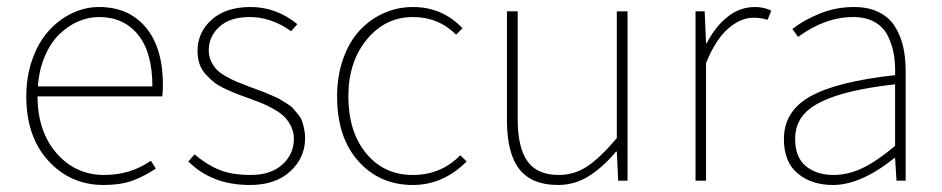

<svg xmlns="http://www.w3.org/2000/svg" viewBox="-20 -510 2659 542"><path d="M259.8 -461.9Q229.5 -461.9 200.7 -449.5Q171.9 -437 147.5 -413.3Q123 -389.6 106.7 -351.6Q90.3 -313.5 86.9 -266.1H410.2Q410.2 -362.3 369.6 -412.1Q329.1 -461.9 259.8 -461.9ZM272 12.2Q179.2 12.2 116.7 -55.9Q54.2 -124 54.2 -237.8Q54.2 -294.4 71.3 -342.5Q88.4 -390.6 117.2 -422.6Q146 -454.6 182.9 -472.4Q219.7 -490.2 259.8 -490.2Q343.3 -490.2 391.6 -432.6Q439.9 -375 439.9 -270Q439.9 -250 438 -237.8H85.9Q86.4 -138.2 139.9 -77.1Q193.4 -16.1 273.9 -16.1Q348.6 -16.1 405.8 -56.2L419.9 -34.2Q386.2 -11.7 353.3 0.2Q320.3 12.2 272 12.2Z M685.5 12.2Q578.1 12.2 511.7 -54.2L529.3 -74.2Q563 -45.4 598.6 -30.8Q634.3 -16.1 687.5 -16.1Q745.1 -16.1 777.3 -45.7Q809.6 -75.2 809.6 -118.2Q809.6 -136.7 802 -152.6Q794.4 -168.5 783.7 -179.4Q772.9 -190.4 755.6 -200.4Q738.3 -210.4 723.9 -216.6Q709.5 -222.7 689.5 -230Q665.5 -238.3 651.9 -243.7Q638.2 -249 617.7 -258.3Q597.2 -267.6 585.2 -277.1Q573.2 -286.6 561 -299.8Q548.8 -313 543.2 -329.6Q537.6 -346.2 537.6 -366.2Q537.6 -418.5 577.4 -454.3Q617.2 -490.2 687.5 -490.2Q759.8 -490.2 819.3 -441.9L801.8 -421.9Q745.6 -461.9 685.5 -461.9Q628.9 -461.9 599.1 -434.3Q569.3 -406.7 569.3 -368.2Q569.3 -351.6 575.9 -337.4Q582.5 -323.2 591.6 -313.7Q600.6 -304.2 617.4 -294.7Q634.3 -285.2 647 -279.8Q659.7 -274.4 681.6 -266.1Q686 -264.6 704.1 -257.8Q722.2 -251 727.8 -248.8Q733.4 -246.6 749.3 -239.7Q765.1 -232.9 771 -229.2Q776.9 -225.6 789.6 -217.8Q802.2 -210 807.4 -203.9Q812.5 -197.8 820.8 -188Q829.1 -178.2 832.5 -168.5Q835.9 -158.7 838.6 -146.2Q841.3 -133.8 841.3 -120.1Q841.3 -64.9 799.6 -26.4Q757.8 12.2 685.5 12.2Z M1145.5 12.2Q1051.8 12.2 991.7 -54.9Q931.6 -122.1 931.6 -237.8Q931.6 -296.4 949 -344.7Q966.3 -393.1 995.8 -424.6Q1025.4 -456.1 1064 -473.1Q1102.5 -490.2 1145.5 -490.2Q1229 -490.2 1285.6 -430.2L1267.6 -412.1Q1217.8 -461.9 1145.5 -461.9Q1067.9 -461.9 1015.6 -398.7Q963.4 -335.4 963.4 -237.8Q963.4 -138.7 1013.4 -77.4Q1063.5 -16.1 1145.5 -16.1Q1225.1 -16.1 1279.3 -71.8L1297.4 -54.2Q1231 12.2 1145.5 12.2Z M1555.2 12.2Q1481.4 12.2 1446.3 -32.2Q1411.1 -76.7 1411.1 -169.9V-478H1441.4V-173.8Q1441.4 -93.3 1469 -54.7Q1496.6 -16.1 1557.1 -16.1Q1601.1 -16.1 1637.7 -40.3Q1674.3 -64.5 1721.2 -120.1V-478H1751.5V0H1725.1L1721.2 -82H1719.2Q1680.2 -36.1 1640.9 -12Q1601.6 12.2 1555.2 12.2Z M1943.4 0V-478H1969.2L1973.1 -388.2H1975.1Q1999 -434.6 2033.7 -462.4Q2068.4 -490.2 2111.3 -490.2Q2136.2 -490.2 2157.2 -480L2147 -454.1Q2128.4 -460 2106.9 -460Q2070.8 -460 2035.4 -429.2Q2000 -398.4 1973.1 -332V0Z M2331.1 12.2Q2271 12.2 2231.9 -20.3Q2192.9 -52.7 2192.9 -117.2Q2192.9 -196.3 2267.6 -238Q2342.3 -279.8 2506.8 -297.9Q2507.8 -330.1 2503.2 -356.9Q2498.5 -383.8 2486.3 -408.7Q2474.1 -433.6 2449.2 -447.8Q2424.3 -461.9 2388.7 -461.9Q2309.1 -461.9 2232.9 -405.8L2216.8 -428.2Q2246.1 -451.7 2292.2 -470.9Q2338.4 -490.2 2390.6 -490.2Q2431.2 -490.2 2460.4 -475.8Q2489.7 -461.4 2505.9 -435.8Q2522 -410.2 2529.3 -379.2Q2536.6 -348.1 2536.6 -310.1V0H2510.7L2506.8 -64H2504.9Q2410.2 12.2 2331.1 12.2ZM2333 -16.1Q2375 -16.1 2416 -36.1Q2457 -56.2 2506.8 -98.1V-272Q2402.8 -260.3 2340.3 -239.5Q2277.8 -218.8 2251.2 -189.5Q2224.6 -160.2 2224.6 -118.2Q2224.6 -65.9 2254.9 -41Q2285.2 -16.1 2333 -16.1Z"/></svg>

Font: Source Sans 3 ExtraLight
Style: Regular
Weight: 200
Designer: Paul D. Hunt
Foundry: Adobe
Version: Version 3.052;hotconv 1.1.0;makeotfexe 2.6.0